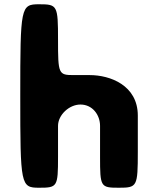

<svg xmlns="http://www.w3.org/2000/svg" viewBox="-20 -880 740 900"><path d="M163 0C249 0 252 -4 252 -145V-290C252 -341 304 -390 357 -390C414 -390 449 -341 449 -290V-145C449 -4 451 0 537 0C623 0 626 -5 626 -169V-338C626 -481 495 -528 401 -528H326C254 -528 252 -533 252 -694C252 -855 249 -860 163 -860C77 -860 75 -848 75 -430C75 -12 77 0 163 0Z"/></svg>

Font: Hussar Print
Style: Bold
Weight: 700
Foundry: Cannot Into Space Fonts
Version: Version 2.00